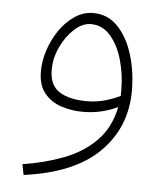

<svg xmlns="http://www.w3.org/2000/svg" viewBox="-45 -362 548 632"><g transform="rotate(5 229.0 -45.5)"><path d="M56 230 49 195Q121 184 184 160Q247 136 290 92.5Q333 49 347 -20Q325 -9 295.5 -1.5Q266 6 232 6Q195 6 161 -5Q127 -16 105 -42.5Q83 -69 83 -115Q83 -150 95 -186Q107 -222 128 -252.5Q149 -283 177.5 -302Q206 -321 238 -321Q286 -321 319 -287Q352 -253 369.5 -197Q387 -141 387 -77Q387 44 304.5 126Q222 208 56 230ZM118 -123Q118 -72 151 -51Q184 -30 242 -30Q275 -30 303.5 -38.5Q332 -47 352 -57Q352 -68 352 -79Q352 -128 338.5 -175.5Q325 -223 298.5 -253.5Q272 -284 234 -284Q206 -284 179.5 -260Q153 -236 135.5 -199Q118 -162 118 -123Z"/></g></svg>

Font: Noto Sans Arabic UI XLt
Style: Regular
Weight: 200
Designer: Monotype Design Team, Nadine Chahine and Nizar Qandah
Foundry: Monotype Imaging Inc.
Version: Version 2.010; ttfautohint (v1.8.4.7-5d5b)